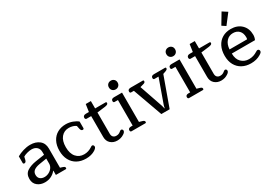

<svg xmlns="http://www.w3.org/2000/svg" viewBox="15 -1601 3457 2461"><g transform="rotate(-30 1743.0 -370.0)"><path d="M41 -125Q41 -198 93 -232.5Q145 -267 228 -280L359 -300V-340Q359 -386 330.5 -413Q302 -440 252 -440Q223 -440 186.5 -430Q150 -420 128 -406L118 -363Q110 -330 87 -330Q78 -330 73.5 -334.5Q69 -339 69 -346V-444Q110 -468 163.5 -484Q217 -500 267 -500Q349 -500 401 -458Q453 -416 453 -338V-54L488 -43Q505 -37 512 -31Q519 -25 519 -14Q519 0 506 0H361V-63H357Q330 -28 288 -7.5Q246 13 195 13Q131 13 86 -23Q41 -59 41 -125ZM359 -169V-243L247 -225Q194 -216 164.5 -193.5Q135 -171 135 -130Q135 -91 159.5 -70Q184 -49 224 -49Q258 -49 289.5 -65.5Q321 -82 340 -109.5Q359 -137 359 -169Z M555 -245Q555 -325 585.5 -382.5Q616 -440 670 -470Q724 -500 793 -500Q844 -500 892.5 -482Q941 -464 967 -440V-344Q967 -337 962.5 -332.5Q958 -328 949 -328Q926 -328 918 -361L908 -409Q891 -423 862.5 -431.5Q834 -440 804 -440Q735 -440 692 -389Q649 -338 649 -244Q649 -149 693.5 -98Q738 -47 810 -47Q873 -47 928 -84Q931 -86 938 -90.5Q945 -95 950 -95Q961 -95 968 -87Q975 -79 975 -66Q975 -46 939 -22Q883 13 804 13Q729 13 673 -18Q617 -49 586 -107.5Q555 -166 555 -245Z M1130 -118V-427H1062Q1053 -427 1047.5 -434Q1042 -441 1042 -452Q1042 -468 1053.5 -477.5Q1065 -487 1085 -487H1131L1147 -596H1223V-487H1377Q1383 -487 1387 -483.5Q1391 -480 1391 -473Q1391 -460 1380 -453Q1369 -446 1344 -442L1224 -427H1223V-112Q1223 -80 1240 -63.5Q1257 -47 1286 -47Q1305 -47 1320 -53Q1335 -59 1350 -72Q1364 -84 1373 -84Q1383 -84 1390 -77Q1397 -70 1397 -58Q1397 -48 1388.5 -36.5Q1380 -25 1363 -15Q1320 13 1266 13Q1208 13 1169 -22Q1130 -57 1130 -118Z M1510 -631Q1510 -660 1528.5 -677.5Q1547 -695 1575 -695Q1602 -695 1620.5 -677.5Q1639 -660 1639 -631Q1639 -602 1620.5 -584Q1602 -566 1575 -566Q1547 -566 1528.5 -584Q1510 -602 1510 -631ZM1481 0Q1472 0 1467 -6.5Q1462 -13 1462 -24Q1462 -40 1473.5 -48Q1485 -56 1505 -56H1530V-434H1481Q1462 -434 1462 -457Q1462 -474 1473.5 -482Q1485 -490 1505 -490H1623V-56L1668 -43Q1684 -38 1691 -31.5Q1698 -25 1698 -14Q1698 0 1685 0Z M1922 0 1766 -434H1726Q1707 -434 1707 -457Q1707 -474 1718.5 -482Q1730 -490 1750 -490H1930Q1943 -490 1943 -476Q1943 -465 1936 -458Q1929 -451 1913 -447L1863 -433L1982 -87Q1988 -70 1993 -43H1997Q2001 -70 2007 -87L2131 -434H2073Q2053 -434 2053 -457Q2053 -474 2064.5 -482Q2076 -490 2096 -490H2259Q2272 -490 2272 -476Q2272 -458 2241 -447L2201 -433L2045 0Z M2361 -631Q2361 -660 2379.5 -677.5Q2398 -695 2426 -695Q2453 -695 2471.5 -677.5Q2490 -660 2490 -631Q2490 -602 2471.5 -584Q2453 -566 2426 -566Q2398 -566 2379.5 -584Q2361 -602 2361 -631ZM2332 0Q2323 0 2318 -6.5Q2313 -13 2313 -24Q2313 -40 2324.5 -48Q2336 -56 2356 -56H2381V-434H2332Q2313 -434 2313 -457Q2313 -474 2324.5 -482Q2336 -490 2356 -490H2474V-56L2519 -43Q2535 -38 2542 -31.5Q2549 -25 2549 -14Q2549 0 2536 0Z M2668 -118V-427H2600Q2591 -427 2585.5 -434Q2580 -441 2580 -452Q2580 -468 2591.5 -477.5Q2603 -487 2623 -487H2669L2685 -596H2761V-487H2915Q2921 -487 2925 -483.5Q2929 -480 2929 -473Q2929 -460 2918 -453Q2907 -446 2882 -442L2762 -427H2761V-112Q2761 -80 2778 -63.5Q2795 -47 2824 -47Q2843 -47 2858 -53Q2873 -59 2888 -72Q2902 -84 2911 -84Q2921 -84 2928 -77Q2935 -70 2935 -58Q2935 -48 2926.5 -36.5Q2918 -25 2901 -15Q2858 13 2804 13Q2746 13 2707 -22Q2668 -57 2668 -118Z M3321 -706 3209 -560 3154 -596 3248 -753ZM2998 -240Q2998 -320 3027.5 -378.5Q3057 -437 3110.5 -468.5Q3164 -500 3235 -500Q3333 -500 3392 -442.5Q3451 -385 3451 -290Q3451 -254 3435 -220H3092Q3092 -136 3137.5 -91.5Q3183 -47 3249 -47Q3285 -47 3315 -56.5Q3345 -66 3375 -85Q3390 -95 3399 -95Q3410 -95 3417.5 -87Q3425 -79 3425 -67Q3425 -55 3416.5 -45.5Q3408 -36 3390 -25Q3329 13 3245 13Q3173 13 3117 -17Q3061 -47 3029.5 -104Q2998 -161 2998 -240ZM3353 -280Q3357 -291 3357 -309Q3357 -371 3323.5 -405.5Q3290 -440 3234 -440Q3175 -440 3136.5 -397.5Q3098 -355 3093 -280Z"/></g></svg>

Font: Maitree Medium
Style: Regular
Weight: 500
Designer: CadsonDemak Team
Foundry: CadsonDemak
Version: Version 1.010